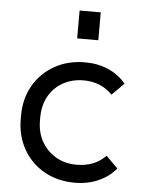

<svg xmlns="http://www.w3.org/2000/svg" viewBox="-52 -745 592 796"><g transform="rotate(5 244.0 -346.5)"><path d="M289 10Q218 10 162.5 -21Q107 -52 75 -107.5Q43 -163 43 -235V-247Q43 -319 75 -374Q107 -429 162.5 -460Q218 -491 289 -491Q342 -491 385.5 -472Q429 -453 459 -417L409 -367Q386 -391 356 -403.5Q326 -416 289 -416Q242 -416 204 -395Q166 -374 144.5 -336Q123 -298 123 -247V-235Q123 -184 145 -146Q167 -108 204.5 -86.5Q242 -65 290 -65Q326 -65 356.5 -76.5Q387 -88 411 -113L460 -64Q431 -29 386.5 -9.5Q342 10 289 10ZM247 -587V-703H335V-587Z"/></g></svg>

Font: SUSE
Style: Regular
Weight: 400
Designer: Rene Bieder
Foundry: SUSE
Version: Version 1.000